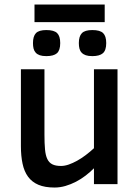

<svg xmlns="http://www.w3.org/2000/svg" viewBox="-20 -821 621 856"><path d="M398.9 0V-70.8Q381.8 -53.7 361.6 -38.1Q341.3 -22.5 318.6 -10.7Q295.9 1 271.7 8.1Q247.6 15.1 223.1 15.1Q180.2 15.1 151.4 2.9Q122.6 -9.3 105.2 -33Q87.9 -56.6 80.6 -91.1Q73.2 -125.5 73.2 -169.9V-512.2H178.2V-220.2Q178.2 -181.6 180.7 -155Q183.1 -128.4 190.9 -112.1Q198.7 -95.7 213.4 -88.4Q228 -81.1 252 -81.1Q268.1 -81.1 286.4 -87.4Q304.7 -93.8 324 -104.5Q343.3 -115.2 362.3 -129.6Q381.3 -144 398.9 -160.2V-512.2H503.9V0ZM453.6 -628.9Q453.6 -596.7 438.7 -583.7Q423.8 -570.8 391.6 -570.8Q374 -570.8 362.5 -574.7Q351.1 -578.6 344 -586.2Q336.9 -593.8 334.2 -604.5Q331.5 -615.2 331.5 -628.9Q331.5 -659.2 345 -673.1Q358.4 -687 391.6 -687Q426.3 -687 439.9 -673.3Q453.6 -659.7 453.6 -628.9ZM248.5 -628.9Q248.5 -596.7 233.9 -583.7Q219.2 -570.8 186.5 -570.8Q168.9 -570.8 157.5 -574.7Q146 -578.6 139.2 -586.2Q132.3 -593.8 129.6 -604.5Q127 -615.2 127 -628.9Q127 -659.2 140.1 -673.1Q153.3 -687 186.5 -687Q221.2 -687 234.9 -673.3Q248.5 -659.7 248.5 -628.9ZM133.8 -722.2V-800.8H446.8V-722.2Z"/></svg>

Font: Lorenzo Sans Medium
Style: Regular
Weight: 500
Foundry: Intel Corporation
Version: Version 1.00; ttfautohint (v1.5)